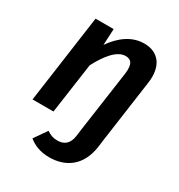

<svg xmlns="http://www.w3.org/2000/svg" viewBox="-179 -664 932 1001"><g transform="rotate(30 286.5 -163.0)"><path d="M399 -544C325 -544 264 -499 217 -431L222 -529H113L39 0H165L208 -303C247 -378 295 -439 347 -439C378 -439 398 -422 390 -359L339 0L332 52C325 100 298 121 258 121C230 121 215 114 193 100L140 176C166 197 204 218 264 218C366 218 441 162 459 46L465 0L518 -378C533 -482 485 -544 399 -544Z"/></g></svg>

Font: Fira Sans Medium
Style: Italic
Weight: 500
Italic angle: -8°
Designer: bBox Type GmbH & Carrois Corporate GbR & Edenspiekermann AG
Foundry: bBox Type GmbH & Carrois Corporate GbR & Edenspiekermann AG
Version: Version 4.301;PS 004.301;hotconv 1.0.88;makeotf.lib2.5.64775